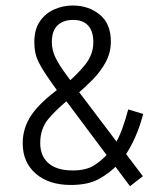

<svg xmlns="http://www.w3.org/2000/svg" viewBox="-20 -655 580 685"><path d="M443.8 9.3 387.2 -66.4 400.9 -68.4Q370.6 -37.1 332.3 -16.1Q293.9 4.9 232.4 4.9Q154.3 4.9 107.7 -35.4Q61 -75.7 61 -144Q61 -198.2 91.6 -243.9Q122.1 -289.6 194.8 -342.3L193.4 -318.8Q163.6 -359.9 145.5 -386.7Q127.4 -413.6 118.2 -432.6Q108.9 -451.7 105.7 -468.3Q102.5 -484.9 102.5 -505.4Q102.5 -550.8 122.6 -579.3Q142.6 -607.9 173.8 -621.6Q205.1 -635.3 239.3 -635.3Q296.4 -635.3 335.9 -602.8Q375.5 -570.3 375.5 -506.8Q375.5 -467.3 357.4 -433.8Q339.4 -400.4 311 -371.3Q282.7 -342.3 251 -315.9L249.5 -343.3L416 -123L387.7 -136.7Q403.8 -162.1 415.8 -194.8Q427.7 -227.5 437.5 -264.6L490.7 -248.5Q480 -205.6 462.2 -165.3Q444.3 -125 420.9 -91.8L425.8 -110.8L489.7 -26.4ZM239.3 -46.9Q287.6 -46.9 316.4 -65.4Q345.2 -84 369.1 -111.3L379.9 -75.7L202.1 -313.5L232.4 -306.2Q182.1 -266.1 152.8 -231Q123.5 -195.8 123.5 -145Q123.5 -98.1 153.3 -72.5Q183.1 -46.9 239.3 -46.9ZM245.1 -350.1 213.4 -354Q252.4 -385.7 282.7 -422.9Q313 -460 313 -504.4Q313 -543 294.7 -563.5Q276.4 -584 240.7 -584Q206.1 -584 185.5 -564.7Q165 -545.4 165 -504.9Q165 -476.1 178 -449.5Q190.9 -422.9 217.8 -386.7Z"/></svg>

Font: Anaheim
Style: Regular
Weight: 400
Designer: Vernon Adams
Foundry: Vernon Adams
Version: Version 2.001